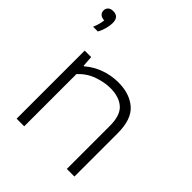

<svg xmlns="http://www.w3.org/2000/svg" viewBox="-222 -946 1080 1080"><g transform="rotate(45 318.0 -406.0)"><path d="M92.5 0V-541.5H144L148.5 -477H153Q194 -512.5 245.8 -531Q297.5 -549.5 353.5 -549.5Q443 -549.5 497.8 -502.2Q552.5 -455 552.5 -344V0H492V-343Q492 -426.5 452.5 -460.8Q413 -495 344 -495Q298 -495 245.8 -477Q193.5 -459 153 -415.5V0ZM31 -670Q40 -691.5 44.2 -708Q48.5 -724.5 50 -739.5Q29.5 -740 18.5 -750Q7.5 -760 7.5 -776.5Q7.5 -792.5 18.5 -802.5Q29.5 -812.5 49 -812.5Q94.5 -812.5 94.5 -763Q94.5 -743.5 88 -718.2Q81.5 -693 69 -670Z"/></g></svg>

Font: Encode Sans Expanded Light
Style: Regular
Weight: 300
Width: 7
Designer: Multiple Designers
Foundry: Impallari Type
Version: Version 3.000; ttfautohint (v1.8.3) -l 8 -r 50 -G 200 -x 14 